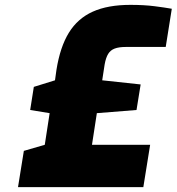

<svg xmlns="http://www.w3.org/2000/svg" viewBox="-20 -769 726 789"><path d="M54 0 78 -149 164 -174 184 -304 104 -317 119 -412 206 -439 212 -482Q227 -576 263 -634.5Q299 -693 361 -721Q423 -749 516 -749Q572 -749 615 -743.5Q658 -738 686 -733L661 -576H496Q469 -576 451.5 -569.5Q434 -563 424.5 -547.5Q415 -532 410 -504L400 -439L558 -422L541 -317L378 -304L358 -174H597L569 0Z"/></svg>

Font: Exo Thin Black
Style: Italic
Weight: 900
Italic angle: -9°
Version: Version 2.000